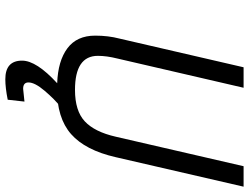

<svg xmlns="http://www.w3.org/2000/svg" viewBox="-127 -605 936 722"><g transform="rotate(90 341.0 -244.0)"><path d="M293 9Q315 -9 319 -12L382 -4Q353 19 321.5 56Q290 93 290 117Q290 137 314 137L362 132L355 195Q310 204 278 204Q208 204 208 141Q208 87 293 9Q209 6 161.5 -29.5Q114 -65 114 -134Q114 -183 125 -225L233 -692H310L200 -217Q190 -177 190 -144Q190 -58 318 -58Q397 -58 436.5 -95Q476 -132 494 -211L605 -692H682L571 -211Q545 -97 484.5 -43.5Q424 10 312 10Q308 10 302 9.5Q296 9 293 9Z"/></g></svg>

Font: Titillium Web
Style: Italic
Weight: 400
Italic angle: -13°
Version: Version 1.002;PS 57.000;hotconv 1.0.70;makeotf.lib2.5.55311